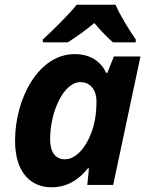

<svg xmlns="http://www.w3.org/2000/svg" viewBox="-20 -786 634 816"><path d="M162 -618V-606H268C307 -631 342 -656 381 -688C404 -660 437 -626 460 -606H557V-618C530 -657 491 -719 471 -766H306C271 -722 202 -655 162 -618ZM198 10C267 10 315 -23 354 -71H358L351 0H461L577 -546H464L436 -476H432C408 -524 366 -556 297 -556C143 -556 44 -366 44 -188C44 -44 119 10 198 10ZM256 -109C216 -109 193 -138 193 -195C193 -310 250 -437 322 -437C364 -437 390 -403 390 -357C390 -326 388 -301 383 -275C367 -190 316 -109 256 -109Z"/></svg>

Font: Noto Sans
Style: Bold Italic
Weight: 700
Italic angle: -12°
Designer: Monotype Design Team
Foundry: Monotype Imaging Inc.
Version: Version 2.013